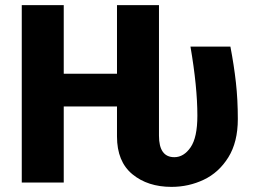

<svg xmlns="http://www.w3.org/2000/svg" viewBox="-20 -713 991 750"><path d="M909 -248Q909 -158 872 -98.5Q835 -39 776 -11Q717 17 650 17Q557 17 497 -32.5Q437 -82 437 -180V-297H229V0H65V-693H229V-425H437V-693H601V-183Q601 -99 661 -99Q698 -99 724.5 -137.5Q751 -176 751 -261Q751 -374 724 -531H880Q894 -458 901.5 -391Q909 -324 909 -248Z"/></svg>

Font: Fira Sans BGR
Style: Bold
Weight: 700
Designer: bBox Type GmbH & Carrois Corporate GbR & Edenspiekermann AG
Foundry: bBox Type GmbH & Carrois Corporate GbR & Edenspiekermann AG
Version: Version 4.301